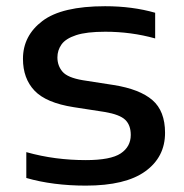

<svg xmlns="http://www.w3.org/2000/svg" viewBox="-20 -572 578 602"><path d="M249 10Q198 10 151 4Q104 -2 62.5 -14V-95Q109 -82 155.2 -76Q201.5 -70 249 -70Q327 -70 358.5 -91Q390 -112 390 -149Q390 -179.5 372.8 -196.2Q355.5 -213 308 -221L211 -236Q124.5 -249.5 88.2 -287.8Q52 -326 52 -387.5Q52 -460 113 -506.2Q174 -552.5 309.5 -552.5Q395 -552.5 466.5 -532V-451.5Q391.5 -472.5 310 -472.5Q251.5 -472.5 218.8 -461.8Q186 -451 173 -432.8Q160 -414.5 160 -392Q160 -366 176 -347.2Q192 -328.5 239.5 -320.5L336 -305.5Q418 -292.5 457.8 -258.2Q497.5 -224 497.5 -155.5Q497.5 -79.5 435.5 -34.8Q373.5 10 249 10Z"/></svg>

Font: Encode Sans Expanded Expanded Medium
Style: Regular
Weight: 500
Width: 7
Designer: Multiple Designers
Foundry: Impallari Type
Version: Version 3.000; ttfautohint (v1.8.3) -l 8 -r 50 -G 200 -x 14 